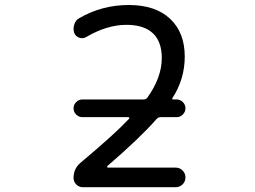

<svg xmlns="http://www.w3.org/2000/svg" viewBox="-20 -785 1040 784"><path d="M316.4 -306.6Q301.8 -306.6 291 -317.4Q280.3 -328.1 280.3 -342.8Q280.3 -357.4 291 -368.2Q301.8 -378.9 316.4 -378.9H566.4Q576.2 -378.9 582 -386.7Q640.6 -468.8 640.6 -547.9Q640.6 -615.2 604 -649.4Q567.4 -683.6 496.1 -683.6Q417 -683.6 332 -633.8Q319.3 -626 304.2 -630.9Q289.1 -635.7 283.2 -650.4Q280.3 -659.2 280.3 -668Q280.3 -675.8 283.2 -684.6Q288.1 -702.1 303.7 -710.9Q396.5 -764.6 505.9 -764.6Q614.3 -764.6 674.3 -708.5Q734.4 -652.3 734.4 -553.7Q734.4 -461.9 683.6 -383.8Q682.6 -381.8 683.6 -380.4Q684.6 -378.9 686.5 -378.9H701.2Q715.8 -378.9 726.6 -368.2Q737.3 -357.4 737.3 -342.8Q737.3 -328.1 726.6 -317.4Q715.8 -306.6 701.2 -306.6H635.7Q626 -306.6 619.1 -298.8Q552.7 -222.7 418.9 -107.4Q417 -105.5 417.5 -103Q418 -100.6 420.9 -100.6H697.3Q713.9 -100.6 725.6 -88.9Q737.3 -77.1 737.3 -60.5Q737.3 -43.9 725.6 -32.2Q713.9 -20.5 697.3 -20.5H318.4Q302.7 -20.5 291.5 -31.7Q280.3 -43 280.3 -58.6Q280.3 -96.7 309.6 -121.1Q446.3 -235.4 506.8 -299.8Q508.8 -301.8 507.8 -304.2Q506.8 -306.6 503.9 -306.6Z"/></svg>

Font: Rounded-X Mgen+ 2m regular
Style: Regular
Weight: 400
Designer: [Source Han Sans]
Ryoko NISHIZUKA  (kana & ideographs); Paul D. Hunt (Latin, Greek & Cyrillic); Wenlong ZHANG  (bopomofo
Version: Version 1.059.20150602